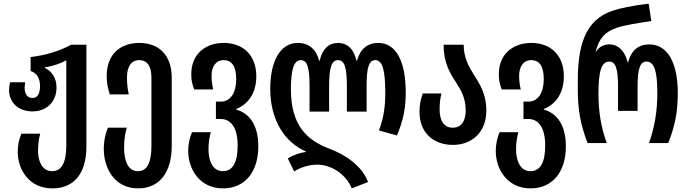

<svg xmlns="http://www.w3.org/2000/svg" viewBox="-20 -790 3803 1060"><path d="M269 250C390 250 457 166 457 19V-543H373C310 -509 234 -485 149 -475V-398C181 -388 201 -360 201 -315C201 -277 189 -249 160 -249C130 -249 116 -272 116 -306C116 -316 118 -326 119 -336H36C32 -322 30 -309 30 -294C30 -226 79 -175 160 -175C235 -175 292 -226 292 -307C292 -359 266 -397 228 -415V-419C271 -424 313 -439 346 -457V12C346 105 322 155 268 155C208 155 190 93 190 42C190 4 195 -27 202 -52H98C85 -20 78 7 78 49C78 143 138 250 269 250Z M742 250C861 250 928 162 928 16V-362C928 -488 855 -553 749 -553C645 -553 569 -491 569 -371C569 -331 575 -305 586 -269H691C684 -301 681 -329 681 -362C681 -420 703 -458 749 -458C793 -458 816 -424 816 -362V14C816 107 793 155 741 155C683 155 665 90 665 25C665 -29 674 -65 680 -85H576C564 -57 553 -17 553 33C553 139 613 250 742 250Z M1211 250C1332 250 1406 160 1406 18C1406 -101 1356 -165 1284 -185V-188C1356 -217 1395 -282 1395 -369C1395 -488 1319 -553 1216 -553C1112 -553 1036 -490 1036 -381C1036 -344 1041 -327 1052 -296H1157C1151 -324 1148 -342 1148 -372C1148 -420 1170 -458 1215 -458C1260 -458 1284 -424 1284 -353C1284 -280 1254 -229 1199 -229H1172V-133H1199C1255 -133 1292 -85 1292 13C1292 109 1264 155 1210 155C1151 155 1131 91 1131 35C1131 -4 1137 -37 1144 -60H1040C1028 -32 1019 5 1019 43C1019 145 1083 250 1211 250Z M1922 250 2012 215C1980 128 1889 64 1796 30C1681 -14 1586 -92 1586 -296C1586 -402 1601 -458 1641 -458C1676 -458 1689 -417 1689 -317V-174H1797V-317C1797 -417 1811 -458 1846 -458C1882 -458 1895 -417 1895 -317V-174H2004V-317C2004 -417 2017 -458 2052 -458C2092 -458 2107 -402 2107 -277C2107 -204 2099 -139 2072 -70L2171 -42C2207 -124 2220 -195 2220 -280C2220 -452 2166 -553 2069 -553C2008 -553 1968 -519 1951 -455H1948C1934 -519 1898 -553 1846 -553C1795 -553 1759 -519 1745 -455H1742C1725 -519 1685 -553 1624 -553C1527 -553 1472 -452 1472 -300C1472 -126 1552 -5 1668 46V49C1636 53 1593 68 1569 85L1604 157C1635 136 1683 119 1732 119C1806 119 1888 168 1922 250Z M2481 10C2583 10 2665 -58 2665 -179C2665 -270 2630 -325 2595 -379C2566 -426 2540 -473 2540 -543H2429C2429 -443 2464 -387 2497 -336C2525 -292 2551 -250 2551 -181C2551 -119 2525 -85 2479 -85C2431 -85 2407 -124 2407 -185C2407 -219 2410 -244 2417 -274H2314C2302 -238 2296 -213 2296 -172C2296 -58 2372 10 2481 10Z M2909 250C3030 250 3104 160 3104 18C3104 -101 3054 -165 2982 -185V-188C3054 -217 3093 -282 3093 -369C3093 -488 3017 -553 2914 -553C2810 -553 2734 -490 2734 -381C2734 -344 2739 -327 2750 -296H2855C2849 -324 2846 -342 2846 -372C2846 -420 2868 -458 2913 -458C2958 -458 2982 -424 2982 -353C2982 -280 2952 -229 2897 -229H2870V-133H2897C2953 -133 2990 -85 2990 13C2990 109 2962 155 2908 155C2849 155 2829 91 2829 35C2829 -4 2835 -37 2842 -60H2738C2726 -32 2717 5 2717 43C2717 145 2781 250 2909 250Z M3224 0H3330C3299 -84 3284 -172 3284 -272C3284 -394 3299 -450 3344 -450C3379 -450 3392 -409 3392 -314V-178H3500V-314C3500 -410 3514 -450 3549 -450C3594 -450 3609 -393 3609 -274C3609 -179 3594 -86 3563 0H3669C3708 -97 3722 -177 3722 -276C3722 -445 3665 -545 3564 -545C3506 -545 3464 -511 3448 -447H3445C3429 -511 3391 -545 3346 -545C3319 -545 3292 -537 3271 -506H3269C3288 -581 3322 -615 3386 -637C3422 -650 3509 -664 3576 -674L3561 -770C3467 -758 3404 -745 3363 -731C3207 -680 3170 -532 3170 -345V-291C3170 -185 3185 -101 3224 0Z"/></svg>

Font: Noto Sans Georgian ExtraCondensed SemiBold
Style: Regular
Weight: 600
Width: 2
Designer: Monotype Design Team, Akaki Razmadze
Foundry: Google LLC
Version: Version 2.005